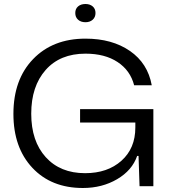

<svg xmlns="http://www.w3.org/2000/svg" viewBox="-20 -930 850 959"><path d="M394 9Q236 9 141.5 -92Q47 -193 47 -361Q47 -533 145.5 -635Q244 -737 407 -737Q540 -737 629 -675.5Q718 -614 738 -504H650Q631 -578 567.5 -620Q504 -662 407 -662Q280 -662 208 -580.5Q136 -499 136 -362Q136 -225 208.5 -145Q281 -65 405 -65Q517 -65 586.5 -127Q656 -189 656 -293V-318H380V-385H746V0H677L672 -151H665Q640 -79 565 -35Q490 9 394 9ZM407 -819Q384 -819 370 -831.5Q356 -844 356 -865Q356 -886 370 -898Q384 -910 407 -910Q429 -910 443 -898Q457 -886 457 -865Q457 -844 443 -831.5Q429 -819 407 -819Z"/></svg>

Font: Mona Sans
Style: Regular
Weight: 400
Designer: Deni Anggara
Foundry: GitHub
Version: Version 2.000;Glyphs 3.2.3 (3260)